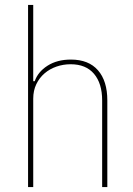

<svg xmlns="http://www.w3.org/2000/svg" viewBox="-20 -760 541 780"><path d="M94 -740H115V-430H121Q134 -468 173 -493Q212 -518 268 -518Q340 -518 378 -474.5Q416 -431 416 -352V0H395V-352Q395 -421 362 -460Q329 -499 267 -499Q237 -499 209.5 -489.5Q182 -480 161 -462Q140 -444 127.5 -418Q115 -392 115 -359V0H94Z"/></svg>

Font: IBM Plex Sans Cond Thin
Style: Regular
Weight: 100
Width: 3
Designer: Mike Abbink, Paul van der Laan, Pieter van Rosmalen
Foundry: Bold Monday
Version: Version 1.3